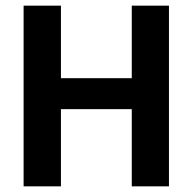

<svg xmlns="http://www.w3.org/2000/svg" viewBox="-20 -659 682 679"><path d="M195.5 0H63.5V-639H195.5ZM577.5 0H446V-639H577.5ZM139 -382.5H496V-273H139Z"/></svg>

Font: Anek Gurmukhi Medium SemiBold
Style: Regular
Weight: 600
Version: Version 1.003